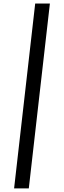

<svg xmlns="http://www.w3.org/2000/svg" viewBox="-20 -802 360 1084"><path d="M178.7 -782.2H261.7L142.6 261.7H59.6Z"/></svg>

Font: Proza Libre
Style: Medium Italic
Weight: 500
Designer: Jasper de Waard
Foundry: Jasper de Waard
Version: Version 1.000; ttfautohint (v1.4.1.8-43bc)